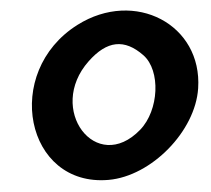

<svg xmlns="http://www.w3.org/2000/svg" viewBox="-56 -938 1041 948"><g transform="rotate(-5 464.5 -463.5)"><path d="M358 -826C-33 -626 32 -50 444 -50C656 -50 892 -252 924 -462C972 -774 655 -978 358 -826ZM669 -648C748 -565 722 -371 621 -283C385 -78 168 -425 397 -642C496 -736 583 -738 669 -648Z"/></g></svg>

Font: Hussar Skorodowane
Style: Ky
Weight: 700
Foundry: Cannot Into Space Fonts
Version: Version 0.892